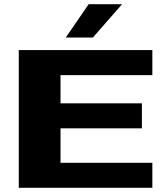

<svg xmlns="http://www.w3.org/2000/svg" viewBox="-20 -900 800 920"><path d="M70 0V-660H710V-540H270V-405H660V-285H270V-120H710V0ZM295 -720 405 -880H565L425 -720Z"/></svg>

Font: Xolonium
Style: Bold
Weight: 700
Designer: Severin Meyer
Version: Version 4.2